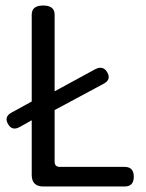

<svg xmlns="http://www.w3.org/2000/svg" viewBox="-20 -676 529 696"><path d="M52 -216Q24 -200 9 -226.5Q-6 -253 22 -268L95 -308V-623Q95 -656 136.5 -656Q178 -656 178 -623V-345L325 -425Q354 -440 369 -413.5Q384 -387 355 -372L178 -277V-90Q178 -71 197 -71H432Q465 -71 465 -35.5Q465 0 432 0H137Q95 0 95 -42V-240Z"/></svg>

Font: Raw Maruko Gothic CJK TC
Style: Regular
Weight: 400
Version: Version 1.001